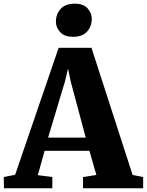

<svg xmlns="http://www.w3.org/2000/svg" viewBox="-45 -1000 780 1020"><path d="M35.5 -71.5 266.5 -746H441L659.5 -70.5L715.5 -59.5V0H396V-59.5L467 -70.5L430 -199H192L156 -69.5L233 -59.5V0H-24L-25 -59.5ZM410.5 -269 330.5 -567.5 316.5 -636 300 -567 210.5 -269ZM342 -804.5Q297.5 -804.5 274.8 -829.2Q252 -854 252 -885Q252 -924.5 277 -952.5Q302 -980.5 352 -980.5H353Q398 -980.5 420.2 -955.8Q442.5 -931 442.5 -899.5Q442.5 -860.5 417.8 -832.5Q393 -804.5 343 -804.5Z"/></svg>

Font: Merriweather 36pt Black
Style: Regular
Weight: 900
Version: Version 2.100